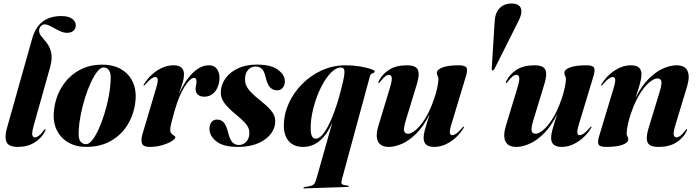

<svg xmlns="http://www.w3.org/2000/svg" viewBox="-20 -823 3945 1088"><path d="M326.5 -732Q368.5 -732 389 -716.5Q409.5 -701 409.5 -680Q409.5 -661.5 396.5 -649.2Q383.5 -637 360.5 -637Q338.5 -637 314.8 -649Q291 -661 269.2 -673Q247.5 -685 232.5 -685Q220 -685 210.8 -674Q201.5 -663 201.5 -648.5Q201.5 -632 215.8 -615.8Q230 -599.5 246.2 -578.2Q262.5 -557 270 -524.8Q277.5 -492.5 264.5 -444L172 -115Q160 -72 163 -58.2Q166 -44.5 177.5 -44.5Q187.5 -44.5 199.2 -53Q211 -61.5 228 -84Q234 -92 236 -91.5Q241 -91.5 235 -79Q216 -40.5 176 -15.5Q136 9.5 80 9.5Q29.5 9.5 17.2 -17.5Q5 -44.5 19 -96L161 -599.5Q180.5 -670 222.2 -701Q264 -732 326.5 -732Z M563 -456.5Q624 -456 668 -429.8Q712 -403.5 733.2 -356.5Q754.5 -309.5 747 -246Q739 -175.5 704 -117.5Q669 -59.5 609.2 -25Q549.5 9.5 468 9.5Q410.5 9.5 366.8 -15.8Q323 -41 300.8 -87.8Q278.5 -134.5 286 -198.5Q294.5 -273.5 331.2 -332Q368 -390.5 427.2 -424Q486.5 -457.5 563 -456.5ZM468 -6Q485 -6 503.5 -29.8Q522 -53.5 539.5 -92.2Q557 -131 571.5 -177.8Q586 -224.5 595.2 -271.5Q604.5 -318.5 606.5 -357Q610.5 -404 599.2 -422Q588 -440 568 -441Q550.5 -441.5 531.8 -418Q513 -394.5 495 -355.8Q477 -317 462.2 -270Q447.5 -223 438 -175.5Q428.5 -128 426.5 -88Q422.5 -40 434.8 -23Q447 -6 468 -6Z M794.5 -338Q791.5 -338.5 795.5 -345.5Q824.5 -393.5 870 -423.2Q915.5 -453 963 -453Q994 -453 1008.2 -439.5Q1022.5 -426 1022.5 -403.5Q1022.5 -377.5 1013.5 -349.5Q1004.5 -321.5 992.5 -288.5Q1028 -366 1072.2 -409.5Q1116.5 -453 1163.5 -453Q1197.5 -453 1212.8 -426.5Q1228 -400 1222.5 -362.5Q1215.5 -320 1192.8 -297.5Q1170 -275 1138.5 -275Q1116 -275 1102.2 -285.8Q1088.5 -296.5 1088.5 -319Q1088.5 -330.5 1091 -341.2Q1093.5 -352 1093.5 -361.5Q1093.5 -381.5 1080 -381.5Q1058.5 -381.5 1027 -333.5Q995.5 -285.5 968.5 -192Q958.5 -155.5 951.5 -129Q944.5 -102.5 944.5 -87Q944.5 -73.5 951.8 -66.2Q959 -59 966.2 -54.2Q973.5 -49.5 973.5 -44.5Q973.5 -36 953.2 -23.2Q933 -10.5 899.8 -0.5Q866.5 9.5 827.5 9.5Q792.5 9.5 785 -9.5Q777.5 -28.5 787 -61.5L864.5 -323Q875.5 -358.5 873.8 -372.5Q872 -386.5 860.5 -386.5Q850.5 -386.5 837.5 -377.5Q824.5 -368.5 802.5 -343.5Q797.5 -338 794.5 -338Z M1334 -1.5Q1359 -1.5 1376 -20.5Q1393 -39.5 1393 -68Q1394 -94 1377.5 -115.8Q1361 -137.5 1323.5 -168.5Q1275.5 -207.5 1252 -238.5Q1228.5 -269.5 1231.5 -309Q1234.5 -347.5 1259.5 -381.2Q1284.5 -415 1329.2 -436Q1374 -457 1436 -457Q1514.5 -457 1553.8 -428.5Q1593 -400 1594 -366Q1595 -341 1582.5 -326Q1570 -311 1550.5 -311Q1526.5 -311 1510.2 -328.2Q1494 -345.5 1484 -390.5Q1476.5 -421.5 1462.8 -433.8Q1449 -446 1428.5 -446Q1402.5 -446 1385.8 -427Q1369 -408 1368.5 -376Q1368 -356 1375.5 -338.2Q1383 -320.5 1403.2 -299.5Q1423.5 -278.5 1461 -248.5Q1507 -212 1525.5 -184Q1544 -156 1538.5 -119.5Q1529.5 -63.5 1472.8 -27Q1416 9.5 1328.5 9.5Q1244.5 9.5 1205.5 -22.2Q1166.5 -54 1167 -93Q1167 -115 1177.8 -130.2Q1188.5 -145.5 1209 -145.5Q1235 -145.5 1249.8 -126.8Q1264.5 -108 1274.5 -64.5Q1284 -30 1297.8 -15.8Q1311.5 -1.5 1334 -1.5Z M1705.5 244.5Q1699.5 244.5 1699.5 241.5Q1699.5 237.5 1707 236.5Q1733 233 1745.2 229Q1757.5 225 1763.5 214.5Q1769.5 204 1775.5 181.5L1863 -128.5Q1803 9.5 1697.5 9.5Q1645.5 9.5 1617 -22.5Q1588.5 -54.5 1588.5 -110Q1588.5 -175.5 1616.2 -237Q1644 -298.5 1692.5 -347.2Q1741 -396 1804 -424.5Q1867 -453 1937.5 -453Q1980.5 -453 2018.2 -446.8Q2056 -440.5 2079.5 -432.5Q2103 -424.5 2103 -419Q2103 -410.5 2091.5 -407.8Q2080 -405 2076.5 -392L1919 188Q1913 209 1915.2 216Q1917.5 223 1930 225.5L1948.5 228.5Q1956.5 230 1956.5 233Q1956.5 236.5 1949 236.5ZM1740.5 -98Q1740.5 -63 1748.5 -50Q1756.5 -37 1768.5 -37Q1795 -37 1823.2 -80.8Q1851.5 -124.5 1877.8 -198.8Q1904 -273 1924.5 -364Q1933 -400 1931.8 -420.2Q1930.5 -440.5 1912 -440.5Q1888.5 -440.5 1864.2 -419.2Q1840 -398 1817.8 -361.8Q1795.5 -325.5 1778.2 -280.8Q1761 -236 1750.8 -188.8Q1740.5 -141.5 1740.5 -98Z M2608.5 -105.5Q2613 -105 2607.5 -98Q2578.5 -50 2533 -20.2Q2487.5 9.5 2440 9.5Q2380.5 9.5 2380.5 -41.5Q2380.5 -59.5 2386.8 -83.8Q2393 -108 2401 -132.5Q2409 -157 2415 -176Q2379.5 -105.5 2338 -65Q2296.5 -24.5 2256.2 -7.5Q2216 9.5 2184 9.5Q2136.5 9.5 2121.8 -21.8Q2107 -53 2124 -109.5L2190.5 -328.5Q2203 -371 2199.5 -385Q2196 -399 2184.5 -399Q2174.5 -399 2162.8 -390.2Q2151 -381.5 2134 -359.5Q2128.5 -351.5 2126 -351.5Q2121 -352 2127 -364.5Q2146 -403 2185.5 -428Q2225 -453 2286 -453Q2337 -453 2348 -427.2Q2359 -401.5 2342.5 -347.5L2279.5 -140.5Q2266 -96.5 2270.2 -80.8Q2274.5 -65 2292.5 -65Q2309 -65 2334 -84.8Q2359 -104.5 2387 -147.8Q2415 -191 2439.5 -261Q2452.5 -299 2458.5 -329.8Q2464.5 -360.5 2464.5 -376Q2464.5 -386.5 2460 -393Q2455.5 -399.5 2455.5 -409.5Q2455.5 -429 2488 -441Q2520.5 -453 2580 -453Q2616.5 -453 2623.5 -439.2Q2630.5 -425.5 2621 -393.5L2538.5 -120.5Q2527.5 -85 2529.2 -71Q2531 -57 2542.5 -57Q2552.5 -57 2565.5 -66Q2578.5 -75 2600.5 -100Q2606 -105.5 2608.5 -105.5Z M2772 -424Q2766.5 -424 2766.5 -433.5L2783 -701Q2785.5 -749.5 2810.8 -776.2Q2836 -803 2879 -803Q2922 -803 2931.8 -775.5Q2941.5 -748 2917 -701.5L2782.5 -433.5Q2777 -424 2772 -424Z M3331 -105.5Q3335.5 -105 3330 -98Q3301 -50 3255.5 -20.2Q3210 9.5 3162.5 9.5Q3103 9.5 3103 -41.5Q3103 -59.5 3109.2 -83.8Q3115.5 -108 3123.5 -132.5Q3131.5 -157 3137.5 -176Q3102 -105.5 3060.5 -65Q3019 -24.5 2978.8 -7.5Q2938.5 9.5 2906.5 9.5Q2859 9.5 2844.2 -21.8Q2829.5 -53 2846.5 -109.5L2913 -328.5Q2925.5 -371 2922 -385Q2918.5 -399 2907 -399Q2897 -399 2885.2 -390.2Q2873.5 -381.5 2856.5 -359.5Q2851 -351.5 2848.5 -351.5Q2843.5 -352 2849.5 -364.5Q2868.5 -403 2908 -428Q2947.5 -453 3008.5 -453Q3059.5 -453 3070.5 -427.2Q3081.5 -401.5 3065 -347.5L3002 -140.5Q2988.5 -96.5 2992.8 -80.8Q2997 -65 3015 -65Q3031.5 -65 3056.5 -84.8Q3081.5 -104.5 3109.5 -147.8Q3137.5 -191 3162 -261Q3175 -299 3181 -329.8Q3187 -360.5 3187 -376Q3187 -386.5 3182.5 -393Q3178 -399.5 3178 -409.5Q3178 -429 3210.5 -441Q3243 -453 3302.5 -453Q3339 -453 3346 -439.2Q3353 -425.5 3343.5 -393.5L3261 -120.5Q3250 -85 3251.8 -71Q3253.5 -57 3265 -57Q3275 -57 3288 -66Q3301 -75 3323 -100Q3328.5 -105.5 3331 -105.5Z M3387 -338Q3382.5 -338.5 3388 -345.5Q3417 -393.5 3462.5 -423.2Q3508 -453 3555.5 -453Q3615 -453 3615 -402Q3615 -384 3609 -359.8Q3603 -335.5 3594.8 -310.8Q3586.5 -286 3580.5 -267.5Q3616.5 -338 3658 -378.5Q3699.5 -419 3740 -436Q3780.5 -453 3813 -453Q3861 -453 3875.8 -421.8Q3890.5 -390.5 3873.5 -333.5L3807.5 -115Q3794.5 -72.5 3798 -58.5Q3801.5 -44.5 3813 -44.5Q3823 -44.5 3834.8 -53Q3846.5 -61.5 3863.5 -84Q3869.5 -92 3871.5 -91.5Q3876.5 -91.5 3870.5 -79Q3851.5 -40.5 3812 -15.5Q3772.5 9.5 3712 9.5Q3660.5 9.5 3649.5 -16.2Q3638.5 -42 3655 -96L3718 -302.5Q3731.5 -347.5 3727.5 -363Q3723.5 -378.5 3704 -378.5Q3688 -378.5 3662.5 -358.8Q3637 -339 3608.8 -295.8Q3580.5 -252.5 3556 -182.5Q3543 -144 3537 -113.5Q3531 -83 3531 -67.5Q3531 -56.5 3535.5 -50Q3540 -43.5 3540 -34Q3540 -14.5 3507.5 -2.5Q3475 9.5 3415.5 9.5Q3379 9.5 3372 -4Q3365 -17.5 3374.5 -49.5L3457 -323Q3468 -358.5 3466.2 -372.5Q3464.5 -386.5 3453 -386.5Q3443 -386.5 3430 -377.5Q3417 -368.5 3395 -343.5Q3389.5 -338 3387 -338Z"/></svg>

Font: Fraunces 144pt
Style: Bold Italic
Weight: 700
Italic angle: -16°
Version: Version 1.000;[b76b70a41]